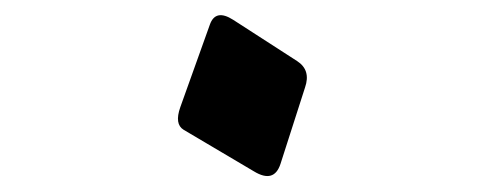

<svg xmlns="http://www.w3.org/2000/svg" viewBox="-20 -344 626 248"><path d="M251 -312Q258.3 -333 281.2 -318.4L363.8 -265.1Q381.8 -253.4 374 -231Q374 -231 342.3 -132.3Q334 -106.9 308.1 -122.6L217.3 -176.3Q205.1 -183.6 212.9 -205.6Z"/></svg>

Font: Amiri Quran
Style: Regular
Weight: 400
Designer: Khaled Hosny
Version: Version 000.105